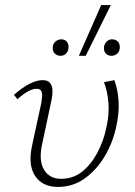

<svg xmlns="http://www.w3.org/2000/svg" viewBox="-20 -731 531 757"><path d="M208 6Q148 6 119 -36.5Q90 -79 106 -155L143 -326Q145 -337 146 -349.5Q147 -362 143 -371.5Q139 -381 124 -381Q110 -381 91 -371Q72 -361 49 -340L35 -357Q65 -384 94.5 -399.5Q124 -415 148 -415Q170 -415 178.5 -402.5Q187 -390 187 -372.5Q187 -355 183 -336L146 -162Q132 -98 153.5 -62Q175 -26 221 -26Q268 -26 303.5 -54Q339 -82 364 -129Q389 -176 400 -231Q411 -280 407.5 -325.5Q404 -371 390 -407L431 -415Q445 -376 447.5 -331.5Q450 -287 440 -240Q427 -173 394.5 -117.5Q362 -62 315 -28Q268 6 208 6ZM291 -511 379 -711H417L318 -511ZM219 -511Q204 -511 195 -521Q186 -531 188 -546Q189 -559 199 -567.5Q209 -576 222 -576Q236 -576 244 -566Q252 -556 250 -540Q248 -527 239.5 -519Q231 -511 219 -511ZM419 -511Q405 -511 396.5 -521Q388 -531 390 -546Q392 -559 401 -567.5Q410 -576 421 -576Q437 -576 445.5 -566Q454 -556 452 -540Q451 -527 441.5 -519Q432 -511 419 -511Z"/></svg>

Font: Ysabeau Infant ExtraLight
Style: Italic
Weight: 250
Italic angle: -12°
Designer: Christian Thalmann (Catharsis Fonts)
Version: Version 2.001;gftools[0.9.30]; featfreeze: ss01,ss02,lnum